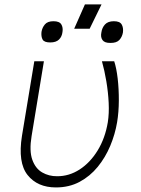

<svg xmlns="http://www.w3.org/2000/svg" viewBox="-20 -815 621 845"><path d="M131 -545.5H173.3L119 -215.9Q108.3 -150.9 122.2 -112Q136 -73.2 165.7 -56.1Q195.3 -39.1 231.2 -39.4Q284.1 -39.1 330.6 -69.2Q377.1 -99.4 410 -153.2Q442.8 -207 454.5 -277Q460.6 -315.7 458.3 -362.6Q456 -409.4 448 -457.2Q440 -505 428.6 -545.5H482.6Q492.5 -515.6 497.9 -469.6Q503.2 -423.7 503 -372.7Q502.8 -321.7 495.4 -277Q486.5 -224.1 465.2 -173.1Q443.9 -122.2 410.2 -80.8Q376.4 -39.4 330.4 -14.7Q284.4 9.9 226.2 9.9Q144.9 9.9 101.4 -44.7Q57.9 -99.4 76.7 -217.3ZM306.5 -688.6 353.7 -795.5H426.8L374.6 -688.6ZM426.1 -671.9Q429 -693.2 442.1 -707.4Q455.3 -721.6 481.2 -721.6Q507.5 -721.6 515.6 -707.2Q523.8 -692.8 521 -671.9Q517.4 -652 505 -638.8Q492.5 -625.7 465.9 -626.1Q440.3 -625.7 431.1 -638.7Q421.9 -651.6 426.1 -671.9ZM162.6 -674.4Q165.8 -693.9 177.7 -707.7Q189.6 -721.6 215.2 -721.6Q241.5 -721.6 249.8 -707.7Q258.2 -693.9 255 -674.4Q252.8 -654.1 239.9 -641.2Q226.9 -628.2 201 -628.2Q174.4 -628.2 167.4 -641.2Q160.5 -654.1 162.6 -674.4Z"/></svg>

Font: Inter Extra Light  BETA
Style: Italic
Weight: 200
Italic angle: 9.39999°
Designer: Rasmus Andersson
Foundry: rsms
Version: Version 3.011;git-f93a4a705